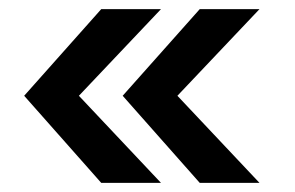

<svg xmlns="http://www.w3.org/2000/svg" viewBox="-20 -465 646 421"><path d="M418 -64 249 -255 418 -445H549L369 -255L549 -64ZM202 -64 33 -255 202 -445H333L153 -255L333 -64Z"/></svg>

Font: Maven Pro SemiBold
Style: Regular
Weight: 600
Designer: Joe Prince
Foundry: Joe Prince
Version: Version 2.103